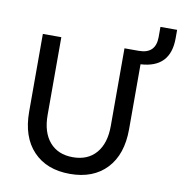

<svg xmlns="http://www.w3.org/2000/svg" viewBox="-94 -952 995 1054"><g transform="rotate(10 404.0 -424.5)"><path d="M365 16Q235 16 160.5 -62.5Q86 -141 86 -282V-715H189V-282Q189 -185 235.5 -131Q282 -77 365 -77Q448 -77 494.5 -131Q541 -185 541 -282V-715H621Q715 -715 715 -809V-865H808V-818Q808 -653 643 -644V-282Q643 -141 569 -62.5Q495 16 365 16Z"/></g></svg>

Font: Wix Madefor Text Medium
Style: Regular
Weight: 500
Designer: Dalton Maag Ltd
Foundry: Dalton Maag Ltd
Version: Version 3.100